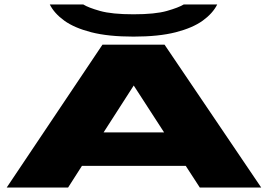

<svg xmlns="http://www.w3.org/2000/svg" viewBox="-20 -840 1200 860"><path d="M10 0 439 -640H717L1150 0H875L812 -97H347L285 0ZM444 -247H715L579 -457ZM953 -820Q933 -780 888 -747.5Q843 -715 767 -695.5Q691 -676 578 -676Q465 -676 389 -695.5Q313 -715 268 -747.5Q223 -780 203 -820H353Q375 -806 428 -791Q481 -776 578 -776Q675 -776 727.5 -791Q780 -806 803 -820Z"/></svg>

Font: Syne ExtraBold
Style: Regular
Weight: 800
Designer: Lucas Descroix
Foundry: Bonjour Monde
Version: Version 2.200; ttfautohint (v1.8.4)